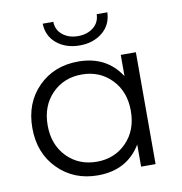

<svg xmlns="http://www.w3.org/2000/svg" viewBox="-82 -807 842 889"><g transform="rotate(-10 339.0 -363.0)"><path d="M177 -731H227Q228 -692 257 -669Q286 -646 329 -646Q372 -646 401 -669Q430 -692 431 -731H481Q479 -672 436 -637Q393 -602 329 -602Q265 -602 222 -637Q179 -672 177 -731ZM508 -526H579V0H511V-104Q445 5 308 5Q195 5 120.5 -70Q46 -145 46 -263Q46 -381 120 -455.5Q194 -530 308 -530Q441 -530 508 -426ZM314 -58Q398 -58 453.5 -115Q509 -172 509 -263Q509 -354 453.5 -411Q398 -468 314 -468Q229 -468 173.5 -411Q118 -354 118 -263Q118 -172 173.5 -115Q229 -58 314 -58Z"/></g></svg>

Font: Montserrat Alternates
Style: Regular
Weight: 400
Designer: Julieta Ulanovsky
Foundry: Julieta Ulanovsky
Version: Version 7.200;PS 007.200;hotconv 1.0.88;makeotf.lib2.5.64775